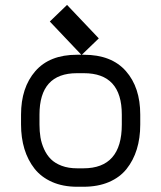

<svg xmlns="http://www.w3.org/2000/svg" viewBox="-20 -729 640 762"><path d="M536.6 -274.4V-234.4Q536.6 -180.7 522.9 -136.5Q509.3 -92.3 482.4 -58.6Q455.6 -24.9 411.9 -6.3Q368.2 12.2 311 12.2H286.1Q230 12.2 186.8 -6.8Q143.6 -25.9 116.9 -59.8Q90.3 -93.8 76.9 -137.9Q63.5 -182.1 63.5 -234.9V-273.9Q63.5 -381.3 120.1 -446.5Q176.8 -511.7 285.2 -511.7H313Q422.4 -511.7 479.5 -447Q536.6 -382.3 536.6 -274.4ZM313 -438.5H285.2Q136.7 -438.5 136.7 -273.9V-234.9Q136.7 -207.5 140.6 -183.8Q144.5 -160.2 155 -137Q165.5 -113.8 181.9 -97.4Q198.2 -81.1 224.9 -71Q251.5 -61 286.1 -61H311Q463.4 -61 463.4 -234.4V-274.4Q463.4 -438.5 313 -438.5ZM372.1 -576.7 303.7 -510.7 177.7 -643.6 246.1 -709.5Z"/></svg>

Font: Anka/Coder
Style: Regular
Weight: 400
Monospace: yes
Version: Version 001.100